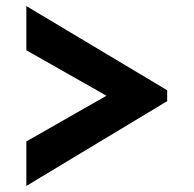

<svg xmlns="http://www.w3.org/2000/svg" viewBox="-20 -627 640 634"><path d="M532 -293 67 -13V-160L430 -367L532 -329ZM532 -293 430 -255 67 -461V-607L532 -329Z"/></svg>

Font: BioRhyme ExtraBold
Style: Regular
Weight: 800
Designer: Aoife Mooney
Foundry: Aoife Mooney Type
Version: Version 1.600;gftools[0.9.33]